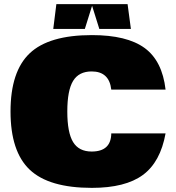

<svg xmlns="http://www.w3.org/2000/svg" viewBox="-20 -890 852 930"><path d="M519 -244H782Q757 -105 672 -42.5Q587 20 425 20Q217 20 124 -68Q31 -156 31 -350Q31 -544 124 -632Q217 -720 425 -720Q595 -720 680.5 -657.5Q766 -595 782 -456H519Q509 -544 424 -544Q362 -544 334 -498Q306 -452 306 -350Q306 -248 334 -202Q362 -156 424 -156Q518 -156 519 -244ZM597 -870H598L614 -750H461L426 -862L391 -750H238L253 -870Z"/></svg>

Font: Fivo Sans Modern ExtBlk
Style: Regular
Weight: 950
Designer: Alexander Slobzheninov
Foundry: Alexander Slobzheninov
Version: 1.0